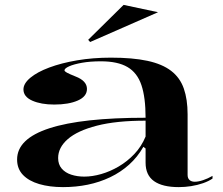

<svg xmlns="http://www.w3.org/2000/svg" viewBox="-20 -751 912 786"><path d="M434 -515Q523 -515 583.5 -502Q644 -489 680.5 -461Q717 -433 732.5 -388.5Q748 -344 748 -283V-35Q748 -21 756 -14Q764 -7 777 -7Q792 -7 811.5 -13.5Q831 -20 850 -31V-20Q834 -9 811 -1Q788 7 762.5 11Q737 15 712 15Q645 15 610.5 -9.5Q576 -34 576 -85Q576 -105 576 -114.5Q576 -124 576 -130Q576 -136 576 -143L567 -150Q543 -108 508.5 -77Q474 -46 431 -25.5Q388 -5 339.5 5Q291 15 238 15Q183 15 140.5 2.5Q98 -10 74 -35Q50 -60 50 -98Q50 -183 182.5 -226Q315 -269 576 -269Q576 -352 559 -402.5Q542 -453 502 -476.5Q462 -500 393 -500Q349 -500 315.5 -494Q282 -488 263 -479.5Q244 -471 244 -463Q244 -459 254 -453.5Q264 -448 289 -438Q336 -420 336 -387Q336 -356 298.5 -339.5Q261 -323 202 -323Q148 -323 112 -339Q76 -355 76 -385Q76 -409 104 -432.5Q132 -456 181.5 -474.5Q231 -493 295.5 -504Q360 -515 434 -515ZM576 -257Q456 -257 376.5 -236.5Q297 -216 257.5 -181.5Q218 -147 218 -104Q218 -78 232.5 -61Q247 -44 271.5 -36Q296 -28 325 -28Q358 -28 394.5 -38.5Q431 -49 466 -69.5Q501 -90 530 -120.5Q559 -151 576 -192ZM349 -579 341 -588 486 -731 627 -701Z"/></svg>

Font: Kalnia SemiExpanded
Style: Regular
Weight: 400
Width: 6
Designer: Frida Medrano
Foundry: Frida Medrano
Version: Version 1.105